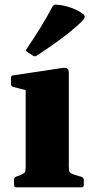

<svg xmlns="http://www.w3.org/2000/svg" viewBox="-20 -803 402 823"><path d="M90 0V-310H275V0ZM50 0Q40 0 40 -10V-32Q40 -42 49 -46L64 -51Q83 -59 86.5 -64.5Q90 -70 90 -88V-180H275V-91Q275 -70 278.5 -65Q282 -60 299 -54L330 -45Q339 -41 339 -32V-10Q339 0 329 0ZM90 -310V-462L110 -412L37 -430Q27 -433 27 -443V-469Q27 -480 37 -480L243 -511Q260 -514 267.5 -510Q275 -506 275 -491V-310ZM138 -565Q130 -559 122 -564L96 -581Q88 -586 94 -593Q125 -639 153 -684Q181 -729 205 -775Q211 -784 220 -783Q246 -782 273.5 -773.5Q301 -765 323 -752Q338 -743 342 -736.5Q346 -730 338.5 -720Q331 -710 308 -690Q274 -660 231.5 -629Q189 -598 138 -565Z"/></svg>

Font: Hahmlet ExtraBold
Style: Regular
Weight: 800
Designer: Minjoo Ham & Mark Frömberg
Foundry: hypertype
Version: Version 1.002